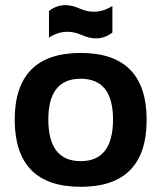

<svg xmlns="http://www.w3.org/2000/svg" viewBox="-20 -718 621 739"><path d="M290.5 -97.7Q415 -97.7 415 -258.3Q415 -415 290.5 -415Q166 -415 166 -258.3Q166 -97.7 290.5 -97.7ZM36.6 -256.3Q36.6 -514.2 290.5 -514.2Q544.4 -514.2 544.4 -256.3Q544.4 1 290.5 1Q37.6 1 36.6 -256.3ZM168.5 -675.8Q197.8 -698.2 231.9 -698.2Q257.3 -698.2 285.6 -685.5Q314 -672.9 341.3 -672.9Q377.9 -672.9 412.6 -695.3V-592.8Q383.3 -570.3 349.1 -570.3Q323.7 -570.3 295.4 -583Q267.1 -595.7 239.7 -595.7Q203.1 -595.7 168.5 -573.2Z"/></svg>

Font: Voltera
Style: Bold
Weight: 700
Designer: Bernd Montag
Version: Version 1.301